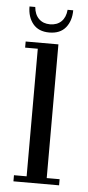

<svg xmlns="http://www.w3.org/2000/svg" viewBox="-50 -685 330 716"><g transform="rotate(5 115.0 -327.5)"><path d="M112.8 -564.5Q72.8 -564.5 52 -589.8Q31.2 -615.2 31.2 -654.8H52.7Q55.2 -626.5 71.3 -610.8Q87.4 -595.2 112.8 -595.2Q139.2 -595.2 155.3 -610.8Q171.4 -626.5 173.8 -654.8H194.8Q194.8 -615.2 174.1 -589.8Q153.3 -564.5 112.8 -564.5ZM28.3 0V-22.9H75.7V-500.5H28.3V-523.4H150.9V-22.9H199.2V0Z"/></g></svg>

Font: Imbue
Style: Regular
Weight: 400
Designer: Tyler Finck
Foundry: Etcetera Type Company
Version: Version 0.910